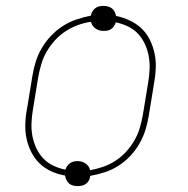

<svg xmlns="http://www.w3.org/2000/svg" viewBox="-20 -591 640 652"><path d="M244 41Q236 41 228 39Q220 37 214.5 32Q209 27 205.5 20Q202 13 201 5Q176 1 153.5 -9.5Q131 -20 114 -36.5Q97 -53 86 -75Q75 -97 70 -121Q65 -145 66 -171.5Q67 -198 72 -223L90 -333Q94 -358 101.5 -382Q109 -406 122 -428Q135 -450 153.5 -469.5Q172 -489 194 -503Q216 -517 240 -525Q264 -533 289 -538Q289 -538 289 -538.5Q289 -539 289 -539Q290 -546 294 -552.5Q298 -559 304 -563.5Q310 -568 317 -569.5Q324 -571 331 -571Q339 -571 346.5 -569Q354 -567 360 -562.5Q366 -558 369.5 -551Q373 -544 374 -537Q398 -532 420.5 -521.5Q443 -511 460.5 -494.5Q478 -478 489 -455.5Q500 -433 505 -409Q510 -385 509 -359Q508 -333 503 -307L485 -197Q481 -172 473.5 -148.5Q466 -125 453 -102.5Q440 -80 422 -61Q404 -42 382 -28Q360 -14 335.5 -6Q311 2 287 6Q286 6 286 7Q286 8 286 9Q285 16 281.5 22.5Q278 29 271.5 33.5Q265 38 258 39.5Q251 41 244 41ZM286 -13Q308 -17 330 -24.5Q352 -32 372 -45Q392 -58 408 -75.5Q424 -93 436 -113.5Q448 -134 454.5 -156Q461 -178 465 -200L483 -310Q487 -333 488 -356Q489 -379 485 -400.5Q481 -422 472 -441.5Q463 -461 448.5 -476.5Q434 -492 414 -501.5Q394 -511 373 -515Q371 -508 367 -502Q363 -496 357 -492Q351 -488 344.5 -487Q338 -486 331 -486Q316 -486 304 -494.5Q292 -503 289 -517Q267 -514 245 -506Q223 -498 203 -485Q183 -472 167 -454.5Q151 -437 139 -416.5Q127 -396 120.5 -374Q114 -352 110 -330L92 -220Q88 -197 87 -174Q86 -151 90 -129.5Q94 -108 103 -88.5Q112 -69 126.5 -53.5Q141 -38 161 -28.5Q181 -19 202 -15Q204 -21 208 -27Q212 -33 218 -37Q224 -41 230.5 -42.5Q237 -44 244 -44Q259 -44 271 -35.5Q283 -27 286 -13Z"/></svg>

Font: Iosevka Curly ThExObl
Style: Regular
Weight: 100
Width: 7
Italic angle: -9°
Monospace: yes
Designer: Belleve Invis
Foundry: Belleve Invis
Version: Version 11.1.0; ttfautohint (v1.8.3)